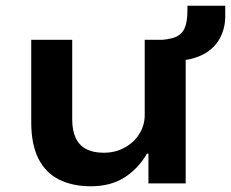

<svg xmlns="http://www.w3.org/2000/svg" viewBox="-20 -640 806 670"><path d="M297 10Q233 10 186 -13.5Q139 -37 114 -86.5Q89 -136 89 -214V-501H232V-223Q232 -185 244 -159Q256 -133 280.5 -120Q305 -107 342 -107Q383 -107 416 -125.5Q449 -144 467 -174Q485 -204 485 -238V-501H628V0H498V-104H493Q462 -51 414 -20.5Q366 10 297 10ZM615 -429 527 -485V-500Q567 -501 590.5 -510Q614 -519 624 -541Q634 -563 634 -602V-620H766V-584Q766 -541 747.5 -507Q729 -473 695 -453.5Q661 -434 615 -429Z"/></svg>

Font: Nunito Sans 7pt SemiExpanded
Style: Bold
Weight: 700
Width: 6
Designer: Vernon Adams
Foundry: Vernon Adams
Version: Version 3.101;gftools[0.9.27]